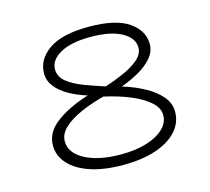

<svg xmlns="http://www.w3.org/2000/svg" viewBox="-94 -737 938 857"><g transform="rotate(-15 375.0 -308.0)"><path d="M375 10Q287 10 224 -11Q161 -32 127 -69.5Q93 -107 93 -155Q93 -215 150.5 -258.5Q208 -302 301 -331Q255 -345 218 -366Q181 -387 159.5 -414.5Q138 -442 138 -475Q138 -541 199.5 -583.5Q261 -626 383 -626Q509 -626 568.5 -584.5Q628 -543 628 -481Q628 -447 604 -418.5Q580 -390 541.5 -368Q503 -346 458 -330Q512 -314 558 -289Q604 -264 631.5 -232Q659 -200 659 -160Q659 -110 624.5 -71.5Q590 -33 526.5 -11.5Q463 10 375 10ZM389 -349Q433 -363 476 -382Q519 -401 547 -425Q575 -449 575 -479Q575 -523 524 -551.5Q473 -580 380 -580Q290 -580 240 -552Q190 -524 190 -481Q190 -447 218.5 -423.5Q247 -400 293 -382.5Q339 -365 389 -349ZM378 -38Q445 -38 495.5 -53.5Q546 -69 575 -96.5Q604 -124 604 -159Q604 -192 573 -220Q542 -248 488.5 -270.5Q435 -293 367 -308Q309 -293 259 -271Q209 -249 179 -221Q149 -193 149 -159Q149 -105 212 -71.5Q275 -38 378 -38Z"/></g></svg>

Font: Inconsolata ExtraExpanded Light
Style: Regular
Weight: 300
Width: 8
Monospace: yes
Designer: Raph Levien, Cyreal, Brenton Simpson
Foundry: Raph Levien, Cyreal, Google
Version: Version 3.001; ttfautohint (v1.8.2.53-6de2)